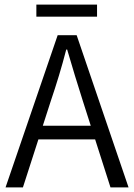

<svg xmlns="http://www.w3.org/2000/svg" viewBox="-20 -809 579 829"><path d="M4 0 229 -657H311L535 0H457L338 -372Q320 -428 303.5 -482.5Q287 -537 270 -595H266Q251 -537 234.5 -482.5Q218 -428 199 -372L79 0ZM118 -207V-266H418V-207ZM137 -737V-789H399V-737Z"/></svg>

Font: Assistant ExtraLight
Style: Regular
Weight: 400
Version: Version 3.000